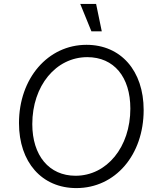

<svg xmlns="http://www.w3.org/2000/svg" viewBox="-20 -945 793 981"><path d="M370 16C569 16 714 -153 714 -383C714 -584 597 -716 422 -716C225 -716 77 -545 77 -316C77 -116 194 16 370 16ZM366 -47C231 -47 145 -150 145 -311C145 -507 266 -653 426 -653C562 -653 646 -552 646 -390C646 -194 526 -47 366 -47ZM447 -785H500L471 -925H390Z"/></svg>

Font: Uncut Sans Book Italic
Style: Regular
Weight: 350
Italic angle: -11°
Designer: Kasper Nordkvist
Foundry: UNCUT.wtf
Version: Version 1.304;Glyphs 3.2 (3246)